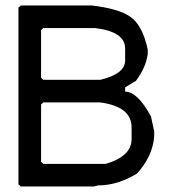

<svg xmlns="http://www.w3.org/2000/svg" viewBox="-20 -676 626 696"><path d="M55.7 -656.2H312.5Q409.2 -644.5 449.2 -617.2Q496.1 -587.9 515.6 -496.1V-480.5Q508.8 -430.7 472.7 -382.8L433.6 -359.4V-343.8Q478.5 -343.8 527.3 -253.9L539.1 -199.2V-183.6Q534.2 -110.4 476.6 -46.9Q406.2 -3.9 335.9 -3.9L320.3 0H55.7L46.9 -7.8V-648.4ZM128.9 -566.4V-394.5L136.7 -386.7H343.8Q433.6 -408.2 433.6 -457V-500Q433.6 -561.5 324.2 -574.2H136.7ZM128.9 -296.9V-89.8L136.7 -82H363.3Q457 -109.4 457 -171.9V-214.8Q457 -289.1 343.8 -304.7H136.7Z"/></svg>

Font: LaylaRuqaa
Style: Regular
Weight: 400
Version: Version 2.0